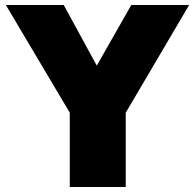

<svg xmlns="http://www.w3.org/2000/svg" viewBox="-20 -745 777 765"><path d="M258 -296 4 -724V-725H234L385 -448L259 -296ZM258 0V-296H481V0ZM259 -296 503 -725H733V-724L481 -296Z"/></svg>

Font: Foldit ExtraBold
Style: Regular
Weight: 800
Version: Version 1.003